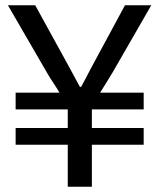

<svg xmlns="http://www.w3.org/2000/svg" viewBox="-20 -706 602 726"><path d="M236.2 0V-158.7H39.1V-221.9H236.2V-292.3H39.1V-355.5H205.1Q196.4 -370.5 182.1 -392Q167.9 -413.4 159.6 -427.8L10 -686H113.2L232.5 -469Q239.7 -456.2 248.6 -439.5Q257.5 -422.9 266.4 -406.5Q275.4 -390.1 282.2 -377.5H286.7Q293.5 -389.6 302 -405.8Q310.5 -422 319.4 -439.2Q328.3 -456.3 335.4 -469L452.5 -686H551.9L406.1 -432.7Q396.3 -416.2 382.3 -393.7Q368.2 -371.1 358.5 -355.5H523.3V-292.3H327.4V-221.9H523.3V-158.7H327.4V0Z"/></svg>

Font: Archivo Variable SemiBold
Style: Regular
Weight: 600
Designer: Hector Gatti
Foundry: Omnibus-Type
Version: Version 2.001